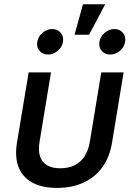

<svg xmlns="http://www.w3.org/2000/svg" viewBox="-20 -894 642 923"><path d="M254.4 9.3Q182.6 9.3 135.7 -16.1Q88.9 -41.5 69.6 -89.8Q50.3 -138.2 61.5 -208L117.7 -545.9H225.1L170.4 -213.9Q163.1 -170.4 172.6 -141.8Q182.1 -113.3 206.8 -99.1Q231.4 -85 270 -85Q308.6 -85 337.9 -99.1Q367.2 -113.3 386 -141.8Q404.8 -170.4 412.1 -213.9L466.8 -545.9H574.2L518.6 -208Q507.3 -139.2 472.4 -90.6Q437.5 -42 382.1 -16.4Q326.7 9.3 254.4 9.3ZM509.8 -631.8Q483.9 -631.8 468.8 -649.7Q453.6 -667.5 458 -692.9Q461.9 -718.3 483.2 -736.3Q504.4 -754.4 529.8 -754.4Q555.7 -754.4 570.8 -736.3Q585.9 -718.3 581.5 -692.9Q577.6 -667.5 556.4 -649.7Q535.2 -631.8 509.8 -631.8ZM210.9 -631.8Q185.1 -631.8 169.9 -649.7Q154.8 -667.5 159.2 -692.9Q163.1 -718.3 184.3 -736.3Q205.6 -754.4 231 -754.4Q256.8 -754.4 272 -736.3Q287.1 -718.3 282.7 -692.9Q278.8 -667.5 257.6 -649.7Q236.3 -631.8 210.9 -631.8ZM338.4 -727.1 378.9 -873.5H485.8L408.2 -727.1Z"/></svg>

Font: Inter Medium
Style: Italic
Weight: 500
Italic angle: -9.3988°
Designer: Rasmus Andersson
Foundry: rsms
Version: Version 4.001;git-66647c0bb